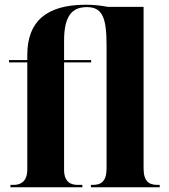

<svg xmlns="http://www.w3.org/2000/svg" viewBox="-20 -789 710 809"><path d="M24 0H327V-10H308C284 -10 250 -17 250 -74V-526H364V-536H250V-617C250 -717 280 -759 346 -759C412 -759 429 -714 429 -597V-80C429 -23 405 -10 371 -10H363V0H653V-10H644C609 -10 585 -23 585 -80V-760H435C402 -766 375 -769 341 -769C174 -769 95 -697 95 -558V-536H18V-526H95V-74C95 -17 58 -10 38 -10H24Z"/></svg>

Font: Noto Serif Display Condensed ExtraBold
Style: Regular
Weight: 800
Width: 3
Designer: Monotype Design Team
Foundry: Monotype Imaging Inc.
Version: Version 2.009